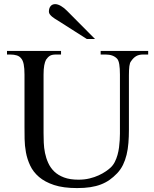

<svg xmlns="http://www.w3.org/2000/svg" viewBox="-20 -914 763 949"><path d="M687 -644.5Q666.5 -644.5 652.6 -636.2Q638.7 -627.9 627.4 -610.8Q621.6 -604 619.4 -586.9Q617.2 -569.8 617.2 -542V-272.5Q617.2 -238.3 614.7 -207.3Q612.3 -176.3 605.7 -149.2Q599.1 -122.1 587.9 -99.1Q576.7 -76.2 559.1 -57.6Q541 -38.6 521.5 -24.9Q502 -11.2 478.5 -2.2Q455.1 6.8 426.3 11.2Q397.5 15.6 360.8 15.6Q293 15.6 247.3 0.5Q201.7 -14.6 172.9 -39.3Q144 -64 129.2 -95.7Q114.3 -127.4 108.2 -160.9Q102.1 -194.3 101.6 -227.1Q101.1 -259.8 101.1 -285.6V-545.4Q101.1 -576.2 97.2 -595.9Q93.3 -615.7 84.5 -625.5Q76.7 -635.7 63.2 -640.1Q49.8 -644.5 29.8 -644.5H14.6V-662.1H281.7V-644.5H256.8Q236.8 -644.5 226.6 -638.2Q216.3 -631.8 207.5 -618.7Q202.1 -608.9 198.7 -591.1Q195.3 -573.2 195.3 -545.4V-256.3Q195.3 -234.9 196.3 -209.2Q197.3 -183.6 202.4 -158.2Q207.5 -132.8 218.3 -108.9Q229 -85 248 -66.4Q267.1 -47.9 296.4 -36.9Q325.7 -25.9 367.7 -25.9Q397.5 -25.9 422.6 -32Q447.8 -38.1 467.8 -47.4Q487.8 -56.6 502.7 -66.9Q517.6 -77.1 526.4 -85.4Q539.1 -97.2 547.4 -113.5Q555.7 -129.9 560.8 -148.2Q565.9 -166.5 568.4 -185.5Q570.8 -204.6 571.8 -221.9Q572.8 -239.3 572.8 -253.4V-545.4Q572.8 -576.2 569.6 -595.7Q566.4 -615.2 559.1 -623.5Q539.6 -644.5 502.4 -644.5H477.5V-662.1H712.4V-644.5ZM409.2 -721.2 265.1 -813Q258.8 -816.9 251.2 -821.5Q243.7 -826.2 237.1 -831.8Q230.5 -837.4 226.1 -843.5Q221.7 -849.6 221.7 -856Q221.7 -873.5 230 -883.5Q238.3 -893.6 252.9 -893.6Q265.6 -893.6 281.5 -884.3Q297.4 -875 311 -860.8L449.7 -721.2Z"/></svg>

Font: Doulos SIL Compact
Style: Regular
Weight: 400
Designer: Walt Agee, Victor Gaultney, Peter Martin, Debbi Hosken
Foundry: SIL International
Version: Version 4.110; 2011; Maintenance release ; LnSpcTght